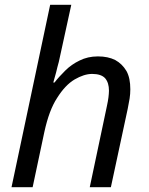

<svg xmlns="http://www.w3.org/2000/svg" viewBox="-20 -780 619 800"><path d="M116 0H28L189 -760H277L234 -563C231 -550 228 -536 225 -522C221 -507 217 -493 214 -479C210 -464 206 -450 202 -436H207C220 -453 235 -469 252 -486C269 -503 289 -517 312 -528C334 -539 359 -545 388 -545C416 -545 440 -540 460 -530C480 -519 495 -504 507 -484C518 -464 523 -439 523 -408C523 -395 522 -382 520 -369C518 -356 515 -341 512 -326L442 0H354L425 -336C428 -351 431 -364 432 -375C433 -385 434 -394 434 -402C434 -424 429 -441 418 -454C407 -466 389 -472 364 -472C341 -472 317 -464 291 -449C264 -433 240 -407 218 -372C195 -337 178 -290 165 -231L116 0Z"/></svg>

Font: NameLogos Sans
Style: Italic
Weight: 500
Version: Version 0.1